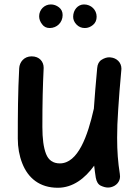

<svg xmlns="http://www.w3.org/2000/svg" viewBox="-20 -800 629 874"><path d="M532.2 -480C532.7 -482.4 532.7 -484.9 532.7 -487.3C532.7 -516.1 510.7 -536.1 483.9 -538.6C481.4 -539.1 479.5 -539.1 477.1 -539.1C465.8 -539.1 454.1 -535.2 442.4 -527.8C430.7 -520.5 423.8 -507.8 422.4 -490.2C416 -418.5 410.6 -357.9 407.2 -304.7L406.7 -303.2C379.4 -182.1 335.4 -56.2 252.4 -56.2C221.7 -56.2 200.7 -70.8 189.5 -99.6C178.2 -128.4 172.9 -169.4 172.9 -222.2C172.9 -338.4 174.8 -405.8 178.7 -489.3V-492.2C178.7 -518.1 160.6 -543.5 124 -543.5C89.4 -543.5 68.8 -517.1 67.4 -489.3C61.5 -379.9 61 -272.9 61 -169.4C61 -128.4 67.9 -90.8 81.1 -57.1C107.4 10.7 160.6 54.7 243.2 54.7C311.5 54.7 366.2 12.7 408.7 -45.9C410.6 -27.8 413.1 -9.8 416 8.8C419.4 27.3 426.8 39.6 439 45.4C450.7 50.8 461.4 53.7 471.2 53.7C475.6 53.7 480.5 53.2 484.9 52.2C510.3 45.9 526.4 26.4 526.4 3.4C526.4 -0.5 525.9 -4.4 525.4 -8.8C517.1 -61.5 513.2 -110.8 513.2 -172.9C513.2 -210.4 514.6 -253.4 518.1 -302.2C521 -351.1 525.9 -410.2 532.2 -480ZM419.9 -724.1C419.9 -754.9 395 -779.8 362.3 -779.8C334.5 -779.8 313 -754.9 313 -723.6C313 -710.9 317.9 -699.2 328.1 -688.5C338.4 -677.7 351.1 -672.4 366.2 -672.4C379.9 -672.4 392.1 -677.2 403.3 -686.5C414.6 -695.8 419.9 -708.5 419.9 -724.1ZM265.1 -731.4C265.1 -746.1 259.8 -757.8 248.5 -766.6C237.3 -775.4 224.6 -779.8 211.4 -779.8C181.6 -779.8 158.2 -755.4 158.2 -726.1C158.2 -713.4 162.6 -701.2 171.4 -689.9C179.7 -678.2 191.4 -672.4 206.1 -672.4C239.3 -672.4 265.1 -697.8 265.1 -731.4Z"/></svg>

Font: Mikhak SemiBold
Style: Regular
Weight: 600
Designer: Amin Abedi
Version: Version 3.2